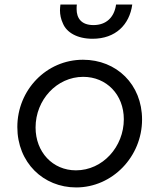

<svg xmlns="http://www.w3.org/2000/svg" viewBox="-20 -810 698 842"><path d="M386 -640C487 -640 548 -702 560 -790H489C481 -733 445 -700 390 -700C335 -700 316 -732 316 -770C316 -777 316 -783 317 -790H245C244 -781 243 -773 243 -765C243 -746 247 -726 256 -707C272 -668 318 -640 386 -640ZM314 12C473 12 603 -123 603 -286C603 -440 491 -548 344 -548C183 -548 56 -415 56 -253C56 -97 170 12 314 12ZM313 -63C211 -63 136 -143 136 -251C136 -372 229 -473 345 -473C447 -473 523 -395 523 -287C523 -167 431 -63 313 -63Z"/></svg>

Font: Plus Jakarta Sans
Style: Italic
Weight: 400
Italic angle: -8°
Designer: Gumpita Rahayu
Foundry: Tokotype
Version: Version 2.071;gftools[0.9.30]